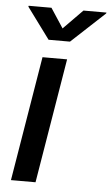

<svg xmlns="http://www.w3.org/2000/svg" viewBox="-54 -796 483 832"><g transform="rotate(5 187.5 -379.5)"><path d="M25.9 0 115.7 -542.5H222.7L132.8 0ZM135.7 -759.3 191.4 -674.3 274.9 -759.3H375L374 -755.4L228.5 -620.1H135.3L35.6 -755.4L36.6 -759.3Z"/></g></svg>

Font: Inter 16pt Medium
Style: Italic
Weight: 500
Italic angle: -9.3988°
Version: Version 4.001;git-66647c0bb